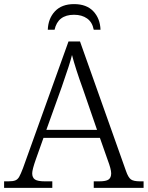

<svg xmlns="http://www.w3.org/2000/svg" viewBox="-22 -916 720 936"><path d="M-2 -32H19Q41 -32 52.5 -36.5Q64 -41 71.5 -54Q79 -67 90 -96L312 -714H368L592 -83Q603 -51 616 -41.5Q629 -32 661 -32H678V0H435V-32H463Q495 -32 507.5 -41Q520 -50 520 -71Q520 -91 503 -136L465 -244H190L153 -140Q135 -89 135 -71Q135 -50 148.5 -41Q162 -32 196 -32H233V0H-2ZM451 -283 382 -483Q346 -582 329 -648Q320 -609 279 -492L204 -283ZM339 -896Q400 -896 433 -861Q466 -826 468 -771H435Q428 -808 402.5 -826Q377 -844 339 -844Q260 -844 244 -771H211Q213 -826 246 -861Q279 -896 339 -896Z"/></svg>

Font: Noto Serif Light
Style: Regular
Weight: 300
Designer: Monotype Design Team
Foundry: Monotype Imaging Inc.
Version: Version 1.001